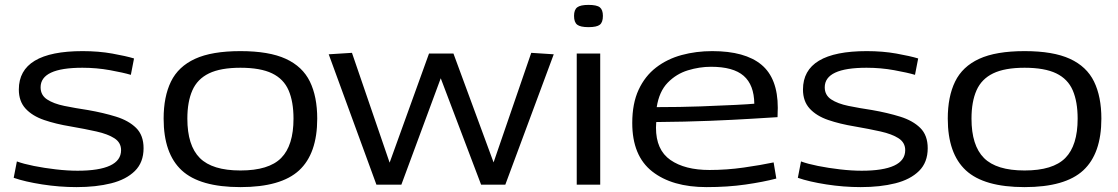

<svg xmlns="http://www.w3.org/2000/svg" viewBox="-20 -755 4572 785"><path d="M36 -28 49 -95Q76 -85 118.5 -76.5Q161 -68 208.5 -62.5Q256 -57 297 -57Q385 -57 430 -78Q475 -99 475 -141Q475 -172 448 -189.5Q421 -207 374 -217.5Q327 -228 269 -238Q208 -248 160 -264.5Q112 -281 84.5 -311Q57 -341 57 -389Q57 -546 318 -546Q383 -546 439 -536Q495 -526 528 -516L515 -449Q485 -458 430 -468Q375 -478 317 -478Q146 -478 146 -398Q146 -366 172.5 -348.5Q199 -331 243 -322Q287 -313 340 -305Q403 -294 454.5 -278Q506 -262 536.5 -232Q567 -202 567 -149Q567 -91 531.5 -56Q496 -21 434.5 -5.5Q373 10 293 10Q223 10 152.5 -1Q82 -12 36 -28Z M649 -270Q649 -360 679 -421.5Q709 -483 777.5 -514.5Q846 -546 963 -546Q1080 -546 1148.5 -514.5Q1217 -483 1247 -421.5Q1277 -360 1277 -270Q1277 -127 1203 -58.5Q1129 10 963 10Q797 10 723 -58.5Q649 -127 649 -270ZM746 -270Q746 -160 797 -109Q848 -58 963 -58Q1079 -58 1129.5 -109Q1180 -160 1180 -270Q1180 -339 1160 -385.5Q1140 -432 1092.5 -455Q1045 -478 963 -478Q882 -478 834.5 -455Q787 -432 766.5 -385.5Q746 -339 746 -270Z M1519 0 1324 -533 1419 -539 1573 -90 1734 -536H1834L1998 -91L2152 -539L2244 -533L2046 0H1947L1782 -435L1621 0Z M2386 -644Q2353 -644 2340 -654Q2327 -664 2327 -690Q2327 -715 2340 -725Q2353 -735 2386 -735Q2420 -735 2432.5 -725Q2445 -715 2445 -690Q2445 -664 2432.5 -654Q2420 -644 2386 -644ZM2338 0V-536H2434V0Z M2869 10Q2728 10 2646.5 -54Q2565 -118 2565 -252Q2565 -332 2591 -388Q2617 -444 2662.5 -479Q2708 -514 2767 -530Q2826 -546 2892 -546Q3026 -546 3093 -490.5Q3160 -435 3160 -314Q3160 -308 3159.5 -297Q3159 -286 3159 -276Q3125 -274 3053 -269.5Q2981 -265 2881.5 -261Q2782 -257 2663 -256Q2662 -246 2662 -233Q2662 -142 2721 -101Q2780 -60 2881 -60Q2951 -60 3021 -70Q3091 -80 3143 -91L3154 -25Q3101 -11 3028 -0.5Q2955 10 2869 10ZM2665 -317Q2761 -317 2844 -320Q2927 -323 2985.5 -326Q3044 -329 3064 -331Q3063 -408 3020.5 -445Q2978 -482 2887 -482Q2840 -482 2792.5 -467.5Q2745 -453 2710 -417Q2675 -381 2665 -317Z M3242 -28 3255 -95Q3282 -85 3324.5 -76.5Q3367 -68 3414.5 -62.5Q3462 -57 3503 -57Q3591 -57 3636 -78Q3681 -99 3681 -141Q3681 -172 3654 -189.5Q3627 -207 3580 -217.5Q3533 -228 3475 -238Q3414 -248 3366 -264.5Q3318 -281 3290.5 -311Q3263 -341 3263 -389Q3263 -546 3524 -546Q3589 -546 3645 -536Q3701 -526 3734 -516L3721 -449Q3691 -458 3636 -468Q3581 -478 3523 -478Q3352 -478 3352 -398Q3352 -366 3378.5 -348.5Q3405 -331 3449 -322Q3493 -313 3546 -305Q3609 -294 3660.5 -278Q3712 -262 3742.5 -232Q3773 -202 3773 -149Q3773 -91 3737.5 -56Q3702 -21 3640.5 -5.5Q3579 10 3499 10Q3429 10 3358.5 -1Q3288 -12 3242 -28Z M3855 -270Q3855 -360 3885 -421.5Q3915 -483 3983.5 -514.5Q4052 -546 4169 -546Q4286 -546 4354.5 -514.5Q4423 -483 4453 -421.5Q4483 -360 4483 -270Q4483 -127 4409 -58.5Q4335 10 4169 10Q4003 10 3929 -58.5Q3855 -127 3855 -270ZM3952 -270Q3952 -160 4003 -109Q4054 -58 4169 -58Q4285 -58 4335.5 -109Q4386 -160 4386 -270Q4386 -339 4366 -385.5Q4346 -432 4298.5 -455Q4251 -478 4169 -478Q4088 -478 4040.5 -455Q3993 -432 3972.5 -385.5Q3952 -339 3952 -270Z"/></svg>

Font: Georama Extended
Style: Regular
Weight: 400
Width: 7
Designer: Jean-Baptiste Levee
Foundry: Production Type
Version: Version 1.000